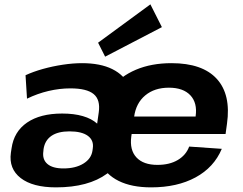

<svg xmlns="http://www.w3.org/2000/svg" viewBox="-20 -835 1094 866"><path d="M232.5 10.1Q127.5 10.1 73.3 -31.9Q19.1 -74 29.1 -146.1L32.1 -165.7Q42.6 -241.3 102 -282.1Q161.5 -322.9 260.3 -322.9Q313.7 -322.9 353.6 -311.3Q393.6 -299.7 418.2 -277.4L425.5 -328.8Q433.4 -385.1 402.4 -410.7Q371.4 -436.4 297.5 -436.4Q249 -436.4 198.9 -424.7Q148.9 -412.9 101.8 -390L95.2 -495.7Q129.4 -511.6 173.1 -523.9Q216.8 -536.1 263 -543.1Q309.3 -550.1 349.9 -550.1Q432.4 -550.1 486.3 -523.4Q540.2 -496.7 563.7 -446.4Q587.2 -396.1 577.1 -324.7L564.4 -235.6Q547.3 -113.9 463.1 -51.9Q378.9 10.1 232.5 10.1ZM266.2 -75.3Q320.7 -75.3 356.1 -97.1Q391.5 -118.8 397 -155L398.5 -165.8Q403.9 -201.9 376.4 -222.2Q348.9 -242.5 293.5 -242.5Q241.5 -242.5 212 -222.2Q182.5 -201.9 176.5 -162.9L175.6 -153Q170.1 -115.9 193.7 -95.6Q217.2 -75.3 266.2 -75.3ZM661.6 10.1Q573.7 10.1 515.2 -19Q456.6 -48.1 431.2 -103.3Q405.8 -158.4 416.8 -236.1L426.7 -303.9Q437.7 -380.6 480.4 -435.7Q523.1 -490.9 593 -520.5Q662.9 -550.1 753.4 -550.1Q893.2 -550.1 957.8 -479.3Q1022.4 -408.5 1003.8 -276.9L997.4 -230.5H545L556.1 -309.4H883.8L858.5 -279.1L862.4 -311Q870.8 -371 838.6 -405.2Q806.3 -439.5 741.8 -439.5Q676.8 -439.5 635.1 -404.7Q593.4 -370 585 -308.5L572.1 -218.8Q564.2 -158.3 595.5 -124.8Q626.8 -91.3 690.2 -91.3Q744.7 -91.3 781.8 -113.3Q819 -135.3 833.3 -173.9L980.4 -163.7Q945.2 -80 862.3 -35Q779.3 10.1 661.6 10.1ZM710.2 -712.6 454.2 -579.4 422.4 -642.4 658.3 -815.4Z"/></svg>

Font: Pathway Extreme 8pt Thin
Style: Italic
Weight: 100
Italic angle: -8°
Designer: Eduardo Rodriguez Tunni
Foundry: Eduardo Rodriguez Tunni
Version: Version 1.000